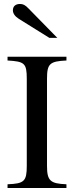

<svg xmlns="http://www.w3.org/2000/svg" viewBox="-20 -948 373 968"><path d="M315 0V-19C233 -22 217 -37 217 -112V-551C217 -627 231 -639 315 -643V-662H18V-643C103 -638 115 -630 115 -551V-112C115 -34 102 -22 18 -19V0ZM269 -757 124 -905C107 -923 96 -928 81 -928C59 -928 45 -917 45 -896C45 -880 56 -865 75 -853L229 -757Z"/></svg>

Font: XITS
Style: Regular
Weight: 400
Designer: MicroPress Inc., with final additions and corrections provided by Coen Hoffman, Elsevier (retired)
Version: Version 1.302